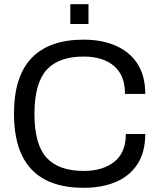

<svg xmlns="http://www.w3.org/2000/svg" viewBox="-20 -888 762 920"><path d="M381 12Q271 12 196.5 -27Q122 -66 84.5 -145Q47 -224 47 -343Q47 -522 131.5 -610Q216 -698 381 -698Q467 -698 533.5 -669.5Q600 -641 638 -583.5Q676 -526 676 -438H579Q579 -528 525.5 -572.5Q472 -617 381 -617Q262 -617 204 -554Q146 -491 145 -345V-343Q145 -196 203 -132.5Q261 -69 381 -69Q473 -69 528 -113Q583 -157 583 -246H676Q676 -158 638 -100.5Q600 -43 533.5 -15.5Q467 12 381 12ZM317 -773V-868H404V-773Z"/></svg>

Font: Archivo VF Beta
Style: Regular
Weight: 400
Designer: Hector Gatti
Foundry: Omnibus-Type
Version: Version 1.002